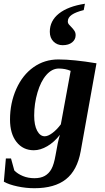

<svg xmlns="http://www.w3.org/2000/svg" viewBox="-39 -787 559 1020"><path d="M142.6 -173.3Q142.6 -121.6 158.4 -92.3Q174.3 -63 198.7 -63Q215.8 -63 239 -80.1Q262.2 -97.2 284.2 -126.5L336.4 -410.6Q307.6 -422.9 273.4 -422.9Q237.3 -422.9 207.5 -389.2Q177.7 -355.5 160.2 -295.9Q142.6 -236.3 142.6 -173.3ZM14.2 -151.9Q14.2 -239.3 47.4 -314Q80.6 -388.7 138.9 -429.9Q197.3 -471.2 271 -471.2Q350.6 -471.2 473.6 -450.7L389.6 17.1Q371.1 118.2 311 165.5Q251 212.9 143.6 212.9Q98.1 212.9 53 203.1Q7.8 193.4 -18.6 178.2L-7.8 54.7H19.5L37.1 118.7Q54.7 136.7 82.5 148.2Q110.4 159.7 144 159.7Q176.8 159.7 198.7 147.5Q220.7 135.3 234.1 111.1Q247.6 86.9 256.3 36.6Q268.1 -35.2 279.3 -70.8Q249.5 -32.2 212.6 -10.5Q175.8 11.2 140.6 11.2Q83.5 11.2 48.8 -32.7Q14.2 -76.7 14.2 -151.9ZM293.9 -546.9Q264.6 -546.9 245.1 -566.4Q225.6 -585.9 225.6 -618.2Q225.6 -676.3 273.9 -714.8Q322.3 -753.4 412.1 -767.1L405.8 -733.4Q363.8 -723.1 342.5 -708.5Q321.3 -693.8 321.3 -673.3Q321.3 -663.6 327.9 -656.2Q334.5 -648.9 342 -641.1Q349.6 -633.3 356.2 -623.5Q362.8 -613.8 362.8 -600.1Q362.8 -577.1 344.2 -562Q325.7 -546.9 293.9 -546.9Z"/></svg>

Font: Tinos
Style: Bold Italic
Weight: 700
Italic angle: -16.333°
Designer: Steve Matteson
Foundry: Monotype Imaging Inc.
Version: Version 1.23